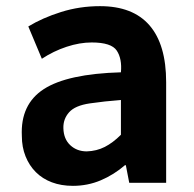

<svg xmlns="http://www.w3.org/2000/svg" viewBox="-20 -594 631 624"><path d="M217 10Q179 10 148.5 -1.5Q118 -13 96.5 -34.5Q75 -56 63 -86Q51 -116 51 -152Q46 -255 122.5 -304.5Q199 -354 373 -359Q377 -403 359.5 -429.5Q342 -456 278 -456Q239 -456 196.5 -442Q154 -428 116 -403L72 -508Q118 -536 178.5 -555Q239 -574 305 -574Q412 -574 466 -511.5Q520 -449 520 -327V0H400L389 -57H386Q350 -26 307.5 -8Q265 10 217 10ZM262 -102Q294 -103 320.5 -116.5Q347 -130 373 -156V-269Q320 -265 272 -258Q224 -251 204.5 -229Q185 -207 186 -177Q187 -142 208.5 -122Q230 -102 262 -102Z"/></svg>

Font: SpoqaHanSans-Bold
Style: Regular
Weight: 700
Designer: [Spoqa Han Sans] Dong-huui Kim \uAE40 \uB3D9 \uD718   [Noto Sans] Ryoko NISHIZUKA \u897F \u585A \u6DBC \u5B50  (kana & i
Foundry: Spoqa (http://www.spoqa-han-sans.com)
Version: Version 2.000